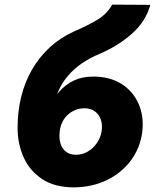

<svg xmlns="http://www.w3.org/2000/svg" viewBox="-20 -800 670 830"><path d="M345 -332Q371 -332 389 -319.5Q407 -307 415.5 -284Q424 -261 419 -231Q414 -203 398 -180.5Q382 -158 359 -144.5Q336 -131 309 -131Q285 -131 269 -141.5Q253 -152 245 -170.5Q237 -189 237 -211L56 -247Q56 -179 82 -120.5Q108 -62 162 -26Q216 10 301 10Q379 9 442 -21.5Q505 -52 545.5 -106Q586 -160 595 -230Q603 -298 578.5 -352.5Q554 -407 504 -438Q454 -469 383 -469ZM165 -231 237 -211Q237 -242 246 -264.5Q255 -287 271 -302Q287 -317 306 -324.5Q325 -332 345 -332L383 -469Q335 -469 298.5 -451.5Q262 -434 234.5 -402Q207 -370 190 -326.5Q173 -283 165 -231ZM56 -247 232 -210 214 -331Q217 -371 232.5 -406.5Q248 -442 274 -472.5Q300 -503 334.5 -526.5Q369 -550 410 -567Q490 -601 550 -654Q610 -707 630 -779L465 -780Q443 -740 401.5 -715Q360 -690 300 -664Q242 -638 196.5 -596.5Q151 -555 119.5 -501Q88 -447 72 -383Q56 -319 56 -247Z"/></svg>

Font: Jost ExtraBold
Style: Italic
Weight: 800
Italic angle: -5°
Version: Version 3.710